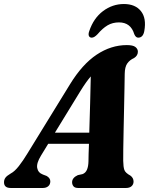

<svg xmlns="http://www.w3.org/2000/svg" viewBox="-54 -936 742 956"><path d="M150 -161Q127 -123.5 131.2 -99.8Q135.5 -76 159.5 -67L178 -60Q196.5 -49.5 196.5 -33Q196.5 -17.5 186.2 -8.8Q176 0 159 0H-0.5Q-34 0 -34 -28.5Q-34 -41 -27.2 -50.8Q-20.5 -60.5 0 -72.5Q18.5 -82 39.8 -109Q61 -136 83 -172.5L294 -515.5Q355.5 -616 427.2 -663.8Q499 -711.5 577.5 -711.5Q608 -711.5 620.2 -702Q632.5 -692.5 632.5 -678.5Q632.5 -659 613.5 -647Q592 -637.5 579.8 -620.2Q567.5 -603 567 -568.5Q566.5 -543 565.8 -497.2Q565 -451.5 563.8 -397Q562.5 -342.5 561.5 -289.2Q560.5 -236 559.8 -194.5Q559 -153 559.5 -135Q560 -104.5 565.2 -89.8Q570.5 -75 595.5 -61.5Q611 -50 611 -32Q611 -18 601.2 -9Q591.5 0 573.5 0H335.5Q318.5 0 311.8 -8.5Q305 -17 305 -28.5Q305 -51 333.5 -64L356.5 -69Q372 -74.5 379 -91Q386 -107.5 386.5 -132.5Q386.5 -147.5 387.2 -170Q388 -192.5 389 -220H186ZM346 -482 219.5 -275.5H390.5Q392.5 -345 394.8 -421.8Q397 -498.5 398 -555.5Q387.5 -543.5 374.8 -525.8Q362 -508 346 -482ZM538.5 -824.5Q506.5 -824.5 481.5 -809.8Q456.5 -795 432 -766Q415.5 -748.5 403 -748.5Q392 -748.5 388.5 -757.5Q385 -766.5 390.5 -781.5Q412 -845.5 459 -880.8Q506 -916 563 -916Q619.5 -916 647.8 -880.5Q676 -845 664.5 -781.5Q658.5 -748.5 634 -748.5Q622 -748.5 614.5 -766Q597 -824.5 538.5 -824.5Z"/></svg>

Font: Fraunces 72pt S050
Style: Bold Italic
Weight: 700
Italic angle: -16°
Version: Version 1.000; ttfautohint (v1.8.3)